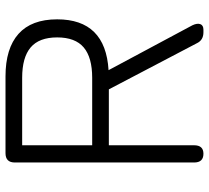

<svg xmlns="http://www.w3.org/2000/svg" viewBox="-50 -690 741 680"><g transform="rotate(-90 320.0 -350.5)"><path d="M115 0Q84 0 84 -33V-668Q84 -701 117 -701H389Q488 -701 539.5 -655Q591 -609 591 -518Q591 -347 411 -336L570 -39Q578 -22 574 -11Q570 0 554 0H545Q517 0 506 -24L343 -335H145V-33Q145 0 115 0ZM145 -394H384Q456 -394 491.5 -424Q527 -454 527 -518Q527 -582 491.5 -612Q456 -642 384 -642H145Z"/></g></svg>

Font: Shin Retro Maru Gothic Regular
Style: Regular
Weight: 400
Designer: Iose
Foundry: Typographish
Version: Version 1.002